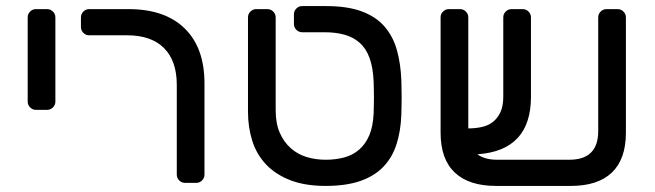

<svg xmlns="http://www.w3.org/2000/svg" viewBox="-20 -601 2151 631"><path d="M162 -267Q162 -256 154 -248Q146 -240 135 -240H98Q87 -240 79 -248Q71 -256 71 -267V-544Q71 -555 79 -563Q87 -571 98 -571H135Q146 -571 154 -563Q162 -555 162 -544Z M246 -544Q246 -555 254 -563Q262 -571 273 -571H403Q522 -571 587 -507.5Q652 -444 652 -327V-27Q652 -16 644 -8Q636 0 625 0H588Q577 0 569 -8Q561 -16 561 -27V-322Q561 -401 519 -443Q477 -485 398 -485H273Q262 -485 254 -493Q246 -501 246 -512V-544Z M1299 -337Q1299 -329 1299.5 -313.5Q1300 -298 1300 -280.5Q1300 -263 1299.5 -247Q1299 -231 1299 -224Q1297 -170 1283 -126.5Q1269 -83 1239.5 -52.5Q1210 -22 1163.5 -6Q1117 10 1050 10Q982 10 933.5 -9Q885 -28 854 -61Q823 -94 809 -138.5Q795 -183 795 -234V-544Q795 -555 803 -563Q811 -571 822 -571H859Q870 -571 878 -563Q886 -555 886 -544V-239Q886 -195 899.5 -164.5Q913 -134 935.5 -114Q958 -94 987.5 -85Q1017 -76 1050 -76Q1083 -76 1111 -83.5Q1139 -91 1160 -109Q1181 -127 1193.5 -156Q1206 -185 1208 -229Q1208 -236 1208.5 -250.5Q1209 -265 1209 -280.5Q1209 -296 1208.5 -310Q1208 -324 1208 -332Q1206 -379 1194.5 -410.5Q1183 -442 1162 -460.5Q1141 -479 1112 -487Q1083 -495 1047 -495H973Q962 -495 954 -503Q946 -511 946 -522V-554Q946 -565 954 -573Q962 -581 973 -581H1052Q1122 -581 1169 -563.5Q1216 -546 1244 -513.5Q1272 -481 1284.5 -436Q1297 -391 1299 -337Z M1698 -571Q1709 -571 1717 -563Q1725 -555 1725 -544V-283Q1725 -106 1549 -94Q1573 -76 1614 -76H1851Q1946 -76 1946 -170V-544Q1946 -555 1954 -563Q1962 -571 1973 -571H2010Q2021 -571 2029 -563Q2037 -555 2037 -544V-165Q2037 -78 1991 -34Q1945 10 1856 10H1610Q1521 10 1474.5 -34Q1428 -78 1428 -165V-544Q1428 -555 1436 -563Q1444 -571 1455 -571H1492Q1503 -571 1511 -563Q1519 -555 1519 -544V-179Q1542 -179 1563 -183.5Q1584 -188 1599.5 -200Q1615 -212 1624.5 -232Q1634 -252 1634 -283V-544Q1634 -555 1642 -563Q1650 -571 1661 -571Z"/></svg>

Font: Rubik
Style: Regular
Weight: 400
Designer: Hubert & Fischer
Foundry: Hubert & Fischer
Version: Version 1.002; ttfautohint (v1.6)